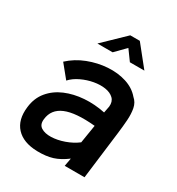

<svg xmlns="http://www.w3.org/2000/svg" viewBox="-167 -795 837 906"><g transform="rotate(30 251.5 -341.5)"><path d="M170 5Q94 3 56 -38Q18 -79 27 -152Q33 -204 63 -240Q93 -276 139 -295.5Q185 -315 240.5 -319Q296 -323 353 -311L360 -347Q363 -375 346.5 -391Q330 -407 301.5 -411.5Q273 -416 239.5 -410Q206 -404 174.5 -389Q143 -374 123 -352L66 -422Q106 -459 158 -479Q210 -499 263.5 -502.5Q317 -506 362.5 -491.5Q408 -477 436 -444Q457 -426 462.5 -397.5Q468 -369 465.5 -333.5Q463 -298 458 -258L426 0H318L326 -44Q289 -16 254 -5Q219 6 170 5ZM330 -135 346 -234Q238 -244 183.5 -221Q129 -198 123 -142Q119 -111 139.5 -98Q160 -85 193.5 -86Q227 -87 264 -100Q301 -113 330 -135ZM163 -577 278 -688H330L419 -577H340L300 -632L246 -577Z"/></g></svg>

Font: Kulim Park SemiBold
Style: Italic
Weight: 600
Italic angle: -8°
Designer: Noponies / Dale Sattler
Foundry: Noponies
Version: Version 1.000; ttfautohint (v1.8.3)